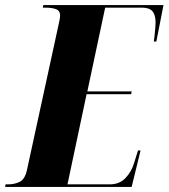

<svg xmlns="http://www.w3.org/2000/svg" viewBox="-65 -734 662 754"><path d="M-45 0 -43 -10H-33Q-8 -10 12.5 -20Q33 -30 41 -67L165 -637Q167 -646 169 -656Q171 -666 171 -673Q171 -692 155 -698Q139 -704 113 -704H103L105 -714H577L549 -571H539Q540 -576 541.5 -590Q543 -604 544.5 -620Q546 -636 546 -645Q546 -675 534 -689.5Q522 -704 492 -704H348L278 -375H452L450 -364H275L200 -10H366Q404 -10 427.5 -34.5Q451 -59 461 -92L477 -143H487L452 0Z"/></svg>

Font: Noto Serif Display ExtraCondensed Black
Style: Italic
Weight: 900
Width: 2
Italic angle: -12°
Designer: Monotype Design Team
Foundry: Monotype Imaging Inc.
Version: Version 2.009